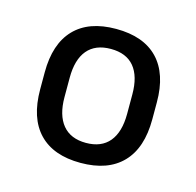

<svg xmlns="http://www.w3.org/2000/svg" viewBox="-62 -710 469 459"><g transform="rotate(15 173.0 -480.0)"><path d="M173 -315Q105.5 -315 70 -352Q34.5 -389 34.5 -460V-502Q34.5 -572.5 70 -609.5Q105.5 -646.5 173 -646.5Q241 -646.5 276.5 -609.5Q312 -572.5 312 -502V-460Q312 -389 276.2 -352Q240.5 -315 173 -315ZM173 -364.5Q211 -364.5 230.8 -388.2Q250.5 -412 250.5 -457V-505Q250.5 -550 231 -573.5Q211.5 -597 173 -597Q135 -597 115.2 -573.5Q95.5 -550 95.5 -505V-457Q95.5 -412.5 115.2 -388.5Q135 -364.5 173 -364.5Z"/></g></svg>

Font: Anek Latin
Style: Regular
Weight: 400
Designer: Yesha Goshar
Foundry: Ek Type
Version: Version 1.003